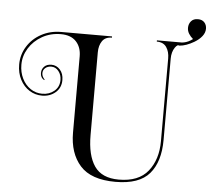

<svg xmlns="http://www.w3.org/2000/svg" viewBox="-66 -1024 1330 1215"><g transform="rotate(5 599.0 -416.5)"><path d="M1054 -796Q1061 -797 1067 -798Q1094 -803 1122 -824Q1106 -837 1095 -854.5Q1084 -872 1084 -892Q1084 -917 1099 -934.5Q1114 -952 1142 -952Q1169 -952 1183.5 -936Q1198 -920 1198 -896Q1198 -871 1180.5 -848.5Q1163 -826 1133 -808Q1082 -778 1040 -775L1030 -777Q1019 -771 1012 -760Q992 -731 992 -688V-172Q992 -33 927 43Q862 119 711 119Q556 119 486.5 41Q417 -37 417 -168V-652Q417 -711 383.5 -746.5Q350 -782 287 -782Q221 -782 168 -752Q115 -722 84.5 -673Q54 -624 54 -568Q54 -520 73.5 -480.5Q93 -441 126.5 -418.5Q160 -396 201 -396Q246 -396 277.5 -422.5Q309 -449 309 -493Q309 -525 290.5 -548.5Q272 -572 244 -572Q221 -572 206 -559Q191 -546 191 -526Q191 -514 196.5 -503.5Q202 -493 209 -487L206 -483Q182 -497 182 -526Q182 -551 198.5 -567.5Q215 -584 244 -584Q276 -584 298.5 -559Q321 -534 321 -493Q321 -444 286 -414Q251 -384 201 -384Q157 -384 120.5 -407Q84 -430 62 -472Q40 -514 40 -568Q40 -630 72.5 -682.5Q105 -735 161.5 -765.5Q218 -796 287 -796H610V-788Q568 -788 548.5 -759.5Q529 -731 529 -688V-162Q529 -34 576 34.5Q623 103 731 103Q857 103 916.5 28.5Q976 -46 976 -162V-688Q976 -731 956.5 -759.5Q937 -788 895 -788V-796Z"/></g></svg>

Font: Myanmar April Display
Style: Regular
Weight: 400
Designer: Khon Soe Zaw Thu
Foundry: Myanmar OS
Version: Version 2.50 April 12, 2019